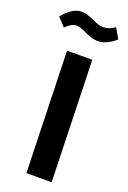

<svg xmlns="http://www.w3.org/2000/svg" viewBox="-201 -932 658 987"><g transform="rotate(20 128.0 -438.5)"><path d="M63 -663H201L220 0H82ZM115 -786Q83 -801 67 -801Q51 -801 37 -793Q23 -785 7 -769L-35 -814Q15 -877 67 -877Q83 -877 97 -872.5Q111 -868 131 -859Q151 -850 165.5 -845Q180 -840 197 -840Q212 -840 225.5 -845Q239 -850 259 -862L291 -807Q240 -763 197 -763Q176 -763 157 -769Q138 -775 115 -786Z"/></g></svg>

Font: Noto Sans Arabic Cond
Style: Bold
Weight: 700
Width: 3
Designer: Nadine Chahine
Foundry: Monotype Imaging Inc.
Version: Version 1.001